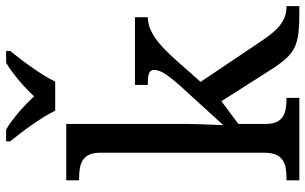

<svg xmlns="http://www.w3.org/2000/svg" viewBox="-205 -791 996 626"><g transform="rotate(-90 293.0 -478.0)"><path d="M245 -796H340C361 -841 409 -905 440 -943V-956H401C363 -933 322 -897 292 -865C262 -897 222 -933 184 -956H145V-943C176 -905 224 -841 245 -796ZM18 0H287V-42H284C240 -42 202 -50 202 -109V-199L276 -254L376 -97C432 -9 456 0 572 0H586V-42H583C538 -42 507 -71 472 -124L339 -322L409 -401C461 -460 504 -494 550 -494V-536H329V-494C362 -494 378 -491 378 -474C378 -455 366 -433 323 -385L198 -248C198 -248 202 -338 202 -374V-760H18V-718H26C70 -718 108 -709 108 -650V-114C108 -51 71 -42 26 -42H18Z"/></g></svg>

Font: Noto Serif
Style: Regular
Weight: 400
Designer: Monotype Design Team
Foundry: Monotype Imaging Inc.
Version: Version 2.015